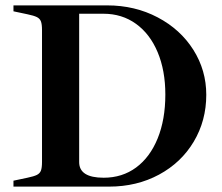

<svg xmlns="http://www.w3.org/2000/svg" viewBox="-20 -693 826 713"><path d="M30 -22 82 -33Q106 -38 117 -43.5Q128 -49 132 -59.5Q136 -70 136 -92V-581Q136 -603 132 -613.5Q128 -624 117 -629.5Q106 -635 82 -640L30 -651V-673H378Q481 -673 565.5 -628.5Q650 -584 698 -508Q746 -432 746 -341Q746 -245 699.5 -167Q653 -89 570.5 -44.5Q488 0 385 0H30ZM594 -342Q594 -431 565.5 -499Q537 -567 485 -604.5Q433 -642 364 -642H274V-91Q274 -33 365 -33Q434 -33 485.5 -71Q537 -109 565.5 -179Q594 -249 594 -342Z"/></svg>

Font: Ibarra Real Nova
Style: Bold
Weight: 700
Designer: Jose Maria Ribagorda & Octavio Pardo
Foundry: Jose Maria Ribagorda
Version: Version 1.014